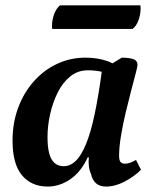

<svg xmlns="http://www.w3.org/2000/svg" viewBox="-20 -674 570 706"><path d="M155.4 12Q95.6 12 60.8 -29.5Q26.1 -70.9 26.1 -157Q26.1 -222 46.7 -277.5Q67.2 -333 104 -374.5Q140.7 -416 189.5 -439Q238.2 -462 294 -462Q337.7 -462 372.8 -450Q407.9 -438.1 436.7 -408.1L421.1 -370.7Q410 -381.7 382.5 -398.6Q355.1 -415.5 302.3 -415.5Q266.5 -415.5 238.7 -393.3Q210.9 -371.1 192.4 -334.2Q173.9 -297.3 164.3 -254.2Q154.7 -211.2 154.7 -169.1Q154.7 -135.3 160.6 -111.4Q166.6 -87.5 180 -75.2Q193.4 -62.9 214 -62.9Q238.2 -62.9 258.4 -82.2Q278.7 -101.5 296 -143.6Q313.4 -185.6 327.9 -253.5Q342.4 -321.5 355.2 -417.7L427.7 -462Q452.8 -462 469.2 -456.9Q485.6 -451.8 485.6 -434.4Q485.6 -429.5 478.8 -403.6Q472 -377.6 462 -339.6Q452 -301.7 441.7 -258.2Q431.5 -214.6 424.7 -173.6Q417.9 -132.6 417.9 -101.2Q417.9 -85 423.1 -78.5Q428.4 -72 439.5 -72Q447.8 -72 458.1 -75.6Q468.5 -79.2 480.2 -85.8L498.5 -49.8Q473.5 -24.8 438.4 -6.4Q403.4 12 369.6 12Q346.9 12 333.2 0.1Q319.6 -11.9 314.7 -33.9Q308.7 -46.8 306.8 -62.7Q304.9 -78.6 306.6 -95.5H302.6Q278.3 -42.4 238.9 -15.2Q199.4 12 155.4 12ZM467.3 -567.5H172.2Q171.2 -570.4 171.2 -577.7Q171.2 -602 179.7 -623.6Q188.3 -645.1 201 -654.4H496.1Q496.1 -652.9 496.6 -650.2Q497.1 -647.6 497.1 -644.7Q497.1 -620.8 489 -599Q481 -577.3 467.3 -567.5Z"/></svg>

Font: Petrona
Style: Italic
Weight: 400
Italic angle: -9°
Designer: Ringo R. Seeber
Foundry: Ringo R. Seeber
Version: Version 2.001; ttfautohint (v1.8.3)